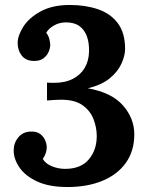

<svg xmlns="http://www.w3.org/2000/svg" viewBox="-20 -736 600 772"><path d="M252 16Q177 16 129 -6.5Q81 -29 58 -63Q35 -97 35 -131Q35 -161 53.5 -183.5Q72 -206 103 -207Q128 -208 142 -197Q156 -186 162 -171Q168 -156 168 -143Q168 -133 164 -120.5Q160 -108 152 -97Q163 -78 188.5 -67.5Q214 -57 242 -57Q305 -57 337 -95Q369 -133 369 -189Q369 -223 356 -257Q343 -291 311 -313.5Q279 -336 221 -335Q214 -335 196 -334Q178 -333 169 -332V-404Q177 -403 184 -403Q191 -403 198 -403Q242 -403 273 -419Q304 -435 320.5 -463Q337 -491 338 -528Q339 -563 329.5 -589.5Q320 -616 299.5 -631Q279 -646 245 -646Q218 -646 196 -633Q174 -620 166 -604Q175 -593 178.5 -578.5Q182 -564 182 -555Q182 -543 175.5 -527.5Q169 -512 154 -501Q139 -490 114 -491Q83 -492 67 -513Q51 -534 51 -563Q51 -593 74 -629Q97 -665 144 -690.5Q191 -716 261 -716Q323 -716 373.5 -699Q424 -682 453.5 -643Q483 -604 483 -539Q483 -513 468.5 -480.5Q454 -448 421 -421Q388 -394 333 -381Q429 -364 474.5 -312Q520 -260 520 -196Q520 -128 485.5 -80.5Q451 -33 390.5 -8.5Q330 16 252 16Z"/></svg>

Font: Lora
Style: Weight 700
Weight: 700
Designer: Olga Karpushina, Alexei Vanyashin (Cyrillic)
Foundry: Cyreal
Version: Version 3.001